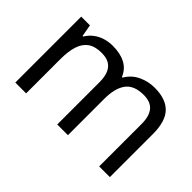

<svg xmlns="http://www.w3.org/2000/svg" viewBox="-84 -825 1104 1104"><g transform="rotate(45 467.5 -273.0)"><path d="M673 -546Q764 -546 809 -499.5Q854 -453 854 -349V0H767V-345Q767 -408 740.5 -440Q714 -472 658 -472Q580 -472 546.5 -427Q513 -382 513 -296V0H426V-345Q426 -387 414 -415.5Q402 -444 378 -458Q354 -472 316 -472Q262 -472 231 -449.5Q200 -427 186.5 -384Q173 -341 173 -278V0H85V-536H156L169 -463H174Q191 -491 215.5 -509.5Q240 -528 270 -537Q300 -546 332 -546Q394 -546 435.5 -524Q477 -502 496 -456H501Q528 -502 574.5 -524Q621 -546 673 -546Z"/></g></svg>

Font: Noto Sans Telugu
Style: Regular
Weight: 400
Designer: Jelle Bosma - Monotype Design Team
Foundry: Monotype Imaging Inc.
Version: Version 2.003